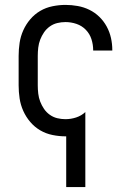

<svg xmlns="http://www.w3.org/2000/svg" viewBox="-20 -548 540 783"><path d="M250 215V8H247Q221 8 194 2.5Q167 -3 144 -16.5Q121 -30 103.5 -50.5Q86 -71 75 -95.5Q64 -120 60 -146.5Q56 -173 56 -200V-320Q56 -347 60 -373.5Q64 -400 75 -424.5Q86 -449 103.5 -469.5Q121 -490 144 -503.5Q167 -517 194 -522.5Q221 -528 247 -528Q272 -528 297 -523.5Q322 -519 344.5 -508Q367 -497 385 -479.5Q403 -462 415 -440Q427 -418 432.5 -393.5Q438 -369 438 -344V-342H360V-343Q360 -366 353 -388Q346 -410 330 -426.5Q314 -443 292 -450.5Q270 -458 247 -458Q230 -458 213.5 -454Q197 -450 183 -440Q169 -430 159.5 -416Q150 -402 144 -386.5Q138 -371 136 -354Q134 -337 134 -320V-200Q134 -183 136 -166Q138 -149 144 -133.5Q150 -118 159.5 -104Q169 -90 183 -80Q197 -70 213.5 -66Q230 -62 247 -62Q269 -62 290.5 -69Q312 -76 328 -91V215Z"/></svg>

Font: Iosevka Fuck
Style: Regular
Weight: 400
Monospace: yes
Designer: Belleve Invis
Foundry: Belleve Invis
Version: Version 28.0.7; ttfautohint (v1.8.3)